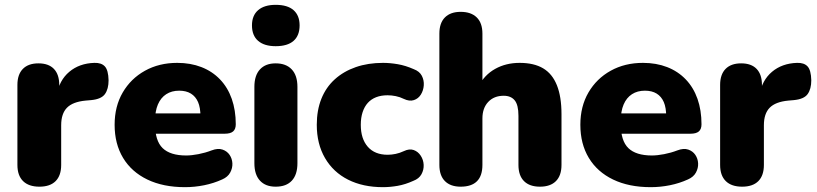

<svg xmlns="http://www.w3.org/2000/svg" viewBox="-20 -763 3380 794"><path d="M143 9Q99 9 75.5 -14Q52 -37 52 -81V-412Q52 -455 74.5 -478Q97 -501 139 -501Q181 -501 203 -478Q225 -455 225 -412V-371H215Q225 -431 266.5 -466Q308 -501 370 -503Q399 -504 413.5 -488.5Q428 -473 429 -431Q429 -395 414 -374Q399 -353 357 -349L334 -347Q281 -342 257 -317.5Q233 -293 233 -245V-81Q233 -37 210 -14Q187 9 143 9Z M745 11Q655 11 589.5 -20.5Q524 -52 489 -110Q454 -168 454 -247Q454 -323 487.5 -380.5Q521 -438 579.5 -470.5Q638 -503 713 -503Q768 -503 813 -485.5Q858 -468 890 -434.5Q922 -401 938.5 -354Q955 -307 955 -249Q955 -229 944 -219.5Q933 -210 909 -210H603V-294H825L809 -281Q809 -318 799 -341Q789 -364 769.5 -376Q750 -388 721 -388Q690 -388 667.5 -373.5Q645 -359 633 -331Q621 -303 621 -261V-252Q621 -181 652.5 -150.5Q684 -120 750 -120Q772 -120 800.5 -125.5Q829 -131 855 -141Q881 -151 900 -144.5Q919 -138 929.5 -122.5Q940 -107 941 -87.5Q942 -68 932 -49.5Q922 -31 899 -21Q864 -5 824.5 3Q785 11 745 11Z M1120 9Q1078 9 1055 -16Q1032 -41 1032 -88V-404Q1032 -451 1055 -476Q1078 -501 1120 -501Q1163 -501 1186.5 -476Q1210 -451 1210 -404V-88Q1210 -41 1187 -16Q1164 9 1120 9ZM1120 -572Q1073 -572 1047.5 -594Q1022 -616 1022 -658Q1022 -699 1047.5 -721Q1073 -743 1120 -743Q1169 -743 1194 -721Q1219 -699 1219 -658Q1219 -616 1194 -594Q1169 -572 1120 -572Z M1564 11Q1481 11 1419.5 -20Q1358 -51 1324 -109.5Q1290 -168 1290 -247Q1290 -307 1309 -354.5Q1328 -402 1364.5 -435Q1401 -468 1451.5 -485.5Q1502 -503 1564 -503Q1593 -503 1625 -497.5Q1657 -492 1691 -477Q1715 -468 1724.5 -449.5Q1734 -431 1732.5 -410Q1731 -389 1720.5 -372Q1710 -355 1691.5 -349Q1673 -343 1650 -354Q1634 -362 1616.5 -365.5Q1599 -369 1583 -369Q1556 -369 1535.5 -361Q1515 -353 1501 -337.5Q1487 -322 1479.5 -299Q1472 -276 1472 -247Q1472 -189 1501 -156Q1530 -123 1583 -123Q1599 -123 1616 -126.5Q1633 -130 1650 -138Q1673 -149 1691 -142.5Q1709 -136 1720 -119Q1731 -102 1732 -81.5Q1733 -61 1723 -42.5Q1713 -24 1689 -15Q1656 0 1624.5 5.5Q1593 11 1564 11Z M1885 9Q1843 9 1820 -14Q1797 -37 1797 -81V-624Q1797 -668 1820 -691Q1843 -714 1885 -714Q1928 -714 1951.5 -691Q1975 -668 1975 -624V-406H1959Q1983 -453 2027.5 -478Q2072 -503 2129 -503Q2188 -503 2226 -480.5Q2264 -458 2283 -410.5Q2302 -363 2302 -291V-81Q2302 -37 2279 -14Q2256 9 2213 9Q2170 9 2147 -14Q2124 -37 2124 -81V-284Q2124 -329 2108.5 -348Q2093 -367 2063 -367Q2023 -367 1999 -341.5Q1975 -316 1975 -273V-81Q1975 9 1885 9Z M2671 11Q2581 11 2515.5 -20.5Q2450 -52 2415 -110Q2380 -168 2380 -247Q2380 -323 2413.5 -380.5Q2447 -438 2505.5 -470.5Q2564 -503 2639 -503Q2694 -503 2739 -485.5Q2784 -468 2816 -434.5Q2848 -401 2864.5 -354Q2881 -307 2881 -249Q2881 -229 2870 -219.5Q2859 -210 2835 -210H2529V-294H2751L2735 -281Q2735 -318 2725 -341Q2715 -364 2695.5 -376Q2676 -388 2647 -388Q2616 -388 2593.5 -373.5Q2571 -359 2559 -331Q2547 -303 2547 -261V-252Q2547 -181 2578.5 -150.5Q2610 -120 2676 -120Q2698 -120 2726.5 -125.5Q2755 -131 2781 -141Q2807 -151 2826 -144.5Q2845 -138 2855.5 -122.5Q2866 -107 2867 -87.5Q2868 -68 2858 -49.5Q2848 -31 2825 -21Q2790 -5 2750.5 3Q2711 11 2671 11Z M3049 9Q3005 9 2981.5 -14Q2958 -37 2958 -81V-412Q2958 -455 2980.5 -478Q3003 -501 3045 -501Q3087 -501 3109 -478Q3131 -455 3131 -412V-371H3121Q3131 -431 3172.5 -466Q3214 -501 3276 -503Q3305 -504 3319.5 -488.5Q3334 -473 3335 -431Q3335 -395 3320 -374Q3305 -353 3263 -349L3240 -347Q3187 -342 3163 -317.5Q3139 -293 3139 -245V-81Q3139 -37 3116 -14Q3093 9 3049 9Z"/></svg>

Font: Nunito ExtraLight Black
Style: Regular
Weight: 900
Version: Version 3.602